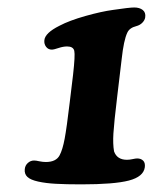

<svg xmlns="http://www.w3.org/2000/svg" viewBox="-20 -796 401 503"><path d="M162.6 -527.3 171.4 -600.1Q177.2 -651.4 174.6 -662.8Q171.9 -674.3 155.8 -674.3Q145.5 -674.3 133.3 -670.2Q121.1 -666 115.7 -666Q106.4 -666 100.8 -673.3Q95.2 -680.7 96.2 -690.4Q97.7 -709.5 135.7 -728.5Q161.6 -742.2 204.1 -754.2Q246.6 -766.1 275.9 -770Q318.8 -776.4 331.5 -776.4Q345.7 -776.4 354 -769.8Q362.3 -763.2 360.4 -750.5Q359.4 -743.2 353 -736.6Q346.7 -730 336.9 -727.5Q319.3 -723.1 313.5 -710.4Q304.2 -690.9 298.8 -641.6L287.1 -543.5Q278.8 -474.6 277.1 -446.5Q275.4 -418.5 278.8 -399.4Q286.6 -377.4 312.5 -377.4Q319.8 -377.4 327.6 -379.2Q335.4 -380.9 339.4 -380.9Q349.1 -380.9 355 -375.2Q360.8 -369.6 359.4 -357.9Q356 -333 317.6 -323Q279.3 -313 192.9 -313Q152.3 -313 126.2 -314.5Q100.1 -315.9 80.1 -320.3Q60.1 -324.7 51.8 -332.5Q43.5 -340.3 44.9 -353Q45.9 -362.8 53 -369.1Q60.1 -375.5 69.3 -375.5Q74.2 -375.5 83 -373.5Q91.8 -371.6 100.1 -371.6Q127 -371.6 136.2 -389.2Q144 -403.8 149.4 -432.6Q154.8 -461.4 162.6 -527.3Z"/></svg>

Font: Cooper*
Style: Bold Italic
Weight: 700
Italic angle: -7°
Designer: Owen Earl
Foundry: indestructible type*
Version: Version 0.001